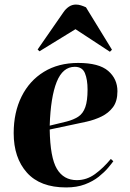

<svg xmlns="http://www.w3.org/2000/svg" viewBox="-20 -808 568 842"><path d="M323 -532Q414 -532 454.5 -497Q495 -462 495 -408Q495 -364 475.5 -338Q456 -312 425 -297Q394 -282 360 -274.5Q326 -267 297 -261L198 -240Q200 -117 229.5 -67.5Q259 -18 317 -18Q360 -18 396.5 -44.5Q433 -71 466 -111L477 -101Q470 -91 454 -72Q438 -53 413 -33Q388 -13 352.5 0.5Q317 14 270 14Q156 14 98 -51Q40 -116 40 -224Q40 -315 74.5 -384.5Q109 -454 172.5 -493Q236 -532 323 -532ZM364 -415Q364 -459 352.5 -487Q341 -515 308 -515Q255 -515 228.5 -448.5Q202 -382 198 -257L272 -275Q303 -283 323.5 -296.5Q344 -310 354 -338Q364 -366 364 -415ZM471 -590 462 -581 311 -680 153 -583 145 -591 258 -754Q268 -769 282 -778.5Q296 -788 313 -788Q324 -788 335 -784.5Q346 -781 357 -776Z"/></svg>

Font: Literata 72pt
Style: Bold Italic
Weight: 700
Italic angle: -2°
Designer: Latin by Veronika Burian and Jose Scaglione. Greek by Irene Vlachou. Cyrillic by Vera Evstafieva
Foundry: TypeTogether
Version: Version 3.002